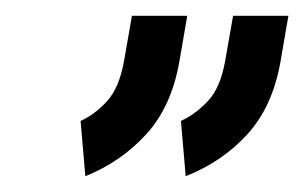

<svg xmlns="http://www.w3.org/2000/svg" viewBox="-20 -715 385 243"><path d="M335 -637Q325 -580 293 -545Q261 -510 215 -492L209 -562Q227 -570 243 -587Q259 -604 265 -638L275 -695H345ZM207 -637Q197 -580 165 -545Q133 -510 88 -492L82 -562Q100 -570 115.5 -587Q131 -604 137 -638L147 -695H217Z"/></svg>

Font: Marvel
Style: Bold Italic
Weight: 700
Italic angle: -12°
Designer: Carolina Trebol
Foundry: Carolina Trebol
Version: Version 1.001